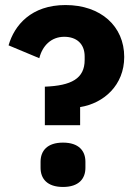

<svg xmlns="http://www.w3.org/2000/svg" viewBox="-20 -730 540 762"><path d="M158 -233H298V-305C392 -320 473 -392 473 -504C473 -626 380 -710 240 -710C104 -710 37 -630 14 -550L136 -499C148 -548 183 -584 235 -584C283 -584 316 -557 316 -506V-492C316 -418 263 -390 158 -386ZM230 12C293 12 319 -21 319 -64V-88C319 -131 293 -164 230 -164C167 -164 141 -131 141 -88V-64C141 -21 167 12 230 12Z"/></svg>

Font: Braiins Sans
Style: Bold
Weight: 700
Designer: Mike Abbink, Paul van der Laan, Pieter van Rosmalen, Jiri Chlebus, Lubos Buracinsky
Foundry: Bold Monday, Sudetype
Version: Version 1.000;hotconv 1.0.109;makeotfexe 2.5.65596